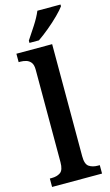

<svg xmlns="http://www.w3.org/2000/svg" viewBox="-143 -1009 606 1058"><g transform="rotate(-15 160.0 -479.5)"><path d="M15 0V-48H26Q56 -48 75.5 -61.5Q95 -75 95 -120V-648Q95 -676 84 -689.5Q73 -703 57 -707.5Q41 -712 26 -712H15V-760H219V-120Q219 -75 239 -61.5Q259 -48 289 -48H300V0ZM100 -812Q121 -843 147.5 -884Q174 -925 188 -959H320V-949Q308 -932 279.5 -903.5Q251 -875 216.5 -846.5Q182 -818 154 -799H100Z"/></g></svg>

Font: Noto Serif Hebrew SemiCondensed SemiBold
Style: Regular
Weight: 600
Width: 4
Designer: Monotype Design Team
Foundry: Monotype Imaging Inc.
Version: Version 2.004; ttfautohint (v1.8.4.7-5d5b)